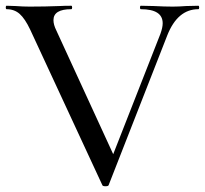

<svg xmlns="http://www.w3.org/2000/svg" viewBox="-22 -645 713 668"><path d="M668 -613Q596 -613 560 -522L356 -1Q355 3 345 3Q335 3 334 -1L83 -542Q65 -580 46.5 -596.5Q28 -613 1 -613Q-2 -613 -2 -619Q-2 -625 1 -625L32 -624Q58 -622 81 -622Q135 -622 185 -624Q201 -625 226 -625Q229 -625 229 -619Q229 -613 226 -613Q164 -613 164 -575Q164 -559 174 -539L379 -93L343 -35L536 -527Q544 -549 544 -564Q544 -613 468 -613Q465 -613 465 -619Q465 -625 468 -625L513 -624Q551 -622 579 -622Q600 -622 626 -624L668 -625Q671 -625 671 -619Q671 -613 668 -613Z"/></svg>

Font: Cormorant Garamond Medium
Style: Regular
Weight: 500
Designer: Christian Thalmann (Catharsis Fonts)
Foundry: Catharsis Fonts
Version: Version 4.000